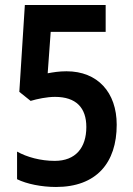

<svg xmlns="http://www.w3.org/2000/svg" viewBox="-20 -800 530 765"><path d="M203 -55C364 -55 445 -151 445 -303C445 -432 369 -516 245 -516C215 -516 192 -512 170 -508L182 -673H401V-780H79L57 -434L102 -398C129 -406 167 -414 199 -414C283 -414 324 -371 324 -294C324 -211 281 -159 198 -159C142 -159 87 -174 48 -196V-86C86 -67 146 -55 203 -55Z"/></svg>

Font: Noto Sans Malayalam UI Condensed SemiBold
Style: Regular
Weight: 600
Width: 3
Designer: Jelle Bosma - Monotype Design Team
Foundry: Monotype Imaging Inc.
Version: Version 2.104